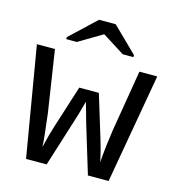

<svg xmlns="http://www.w3.org/2000/svg" viewBox="-107 -803 813 893"><g transform="rotate(15 300.0 -356.5)"><path d="M497.1 0H397.5L327.6 -230L299.8 -328.6L280.8 -260.7L198.7 0H99.6L10.3 -528.3H97.2L142.6 -231.9Q158.7 -103 158.7 -72.8Q177.7 -150.9 187 -177.2L252.9 -384.3H347.2L410.6 -176.8Q426.3 -125.5 437.5 -72.8Q437.5 -87.4 439.5 -109.4Q441.4 -131.3 444.3 -154.5Q447.3 -177.7 450.2 -198.7Q453.1 -219.7 454.6 -231.9L503.9 -528.3H589.8ZM459.5 -596.2V-586.4H408.2L301.3 -653.8H300.3L187 -586.4H136.2V-596.2L260.3 -712.9H340.3Z"/></g></svg>

Font: Courier New
Style: Regular
Weight: 400
Designer: Steve Matteson
Foundry: Ascender Corporation
Version: Version 2.00.3